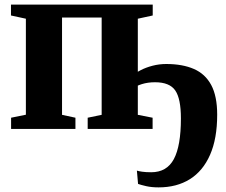

<svg xmlns="http://www.w3.org/2000/svg" viewBox="-20 -558 978 831"><path d="M666.5 253Q636.5 253 613.2 247.8Q590 242.5 577.5 238L572.5 180.5Q580 183 595.5 185.2Q611 187.5 634.5 187.5Q702 187.5 732.5 130.5Q763 73.5 763 -45.5Q763 -131 738.5 -166.5Q714 -202 651 -202Q620 -202 594.2 -194Q568.5 -186 553.5 -174V-229.5Q566 -242.5 588.8 -254.2Q611.5 -266 640.2 -273.5Q669 -281 699.5 -281Q770 -281 819.2 -259.5Q868.5 -238 894.2 -190Q920 -142 920 -61.5Q920 42 889.2 112Q858.5 182 801.8 217.5Q745 253 666.5 253ZM28 0V-48.5L92 -61.5V-477L27.5 -491V-538H641V-491L576.5 -477V-61L640.5 -48.5V0H359.5V-48.5L420 -61V-482H248.5V-61L306.5 -48.5V0Z"/></svg>

Font: Merriweather 60pt ExtraBold
Style: Regular
Weight: 800
Version: Version 2.100